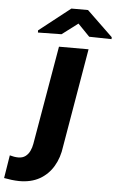

<svg xmlns="http://www.w3.org/2000/svg" viewBox="-189 -782 639 1039"><g transform="rotate(5 130.0 -262.5)"><path d="M106.9 -528.3H267.6L176.3 6.8Q168.5 68.8 140.6 115.7Q112.8 162.6 66.2 189Q19.5 215.3 -45.4 214.8Q-65.9 214.4 -86.4 211.9Q-106.9 209.5 -127 205.6L-106.9 80.6Q-95.2 84 -83.7 85.9Q-72.3 87.9 -60.5 87.9Q-37.1 87.9 -21.7 76.4Q-6.3 64.9 2.4 46.4Q11.2 27.8 14.6 7.3ZM246.1 -739.7 386.7 -604.5V-593.8L265.1 -596.2L201.2 -662.1L114.7 -596.7L-13.2 -594.7L-13.7 -606.4L155.8 -739.7Z"/></g></svg>

Font: Roboto Black
Style: Italic
Weight: 900
Italic angle: -12°
Designer: Christian Robertson
Foundry: Google
Version: Version 3.0; 2020